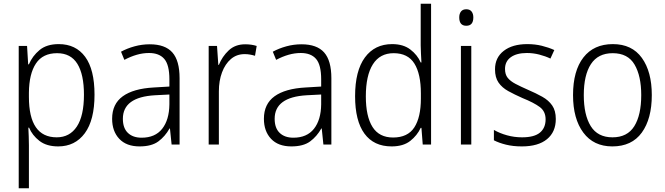

<svg xmlns="http://www.w3.org/2000/svg" viewBox="-20 -780 3589 1036"><path d="M297 -542Q389 -542 439.5 -473.5Q490 -405 490 -269Q490 -132 437.5 -61Q385 10 294 10Q231 10 192.5 -20Q154 -50 137 -91H133Q134 -69 135 -44Q136 -19 136 4V236H81V-532H126L132 -433H136Q155 -478 193.5 -510Q232 -542 297 -542ZM288 -493Q211 -493 174 -437.5Q137 -382 136 -280V-257Q136 -39 286 -39Q356 -39 394.5 -97Q433 -155 433 -269Q433 -378 397.5 -435.5Q362 -493 288 -493Z M788 -541Q871 -541 910 -497Q949 -453 949 -358V0H906L897 -87H895Q871 -44 834.5 -17Q798 10 733 10Q662 10 623.5 -31Q585 -72 585 -139Q585 -219 642.5 -260.5Q700 -302 810 -308L894 -313V-352Q894 -430 866.5 -462Q839 -494 784 -494Q751 -494 718 -484.5Q685 -475 651 -457L633 -501Q666 -519 706 -530Q746 -541 788 -541ZM816 -266Q643 -256 643 -139Q643 -89 670 -63Q697 -37 744 -37Q817 -37 855 -85Q893 -133 894 -217V-270Z M1303 -541Q1337 -541 1365 -532L1356 -479Q1343 -483 1329 -485.5Q1315 -488 1300 -488Q1257 -488 1226 -461.5Q1195 -435 1178 -389.5Q1161 -344 1161 -287V0H1106V-532H1151L1158 -430H1161Q1179 -475 1214 -508Q1249 -541 1303 -541Z M1607 -541Q1690 -541 1729 -497Q1768 -453 1768 -358V0H1725L1716 -87H1714Q1690 -44 1653.5 -17Q1617 10 1552 10Q1481 10 1442.5 -31Q1404 -72 1404 -139Q1404 -219 1461.5 -260.5Q1519 -302 1629 -308L1713 -313V-352Q1713 -430 1685.5 -462Q1658 -494 1603 -494Q1570 -494 1537 -484.5Q1504 -475 1470 -457L1452 -501Q1485 -519 1525 -530Q1565 -541 1607 -541ZM1635 -266Q1462 -256 1462 -139Q1462 -89 1489 -63Q1516 -37 1563 -37Q1636 -37 1674 -85Q1712 -133 1713 -217V-270Z M2093 10Q1997 10 1946.5 -59Q1896 -128 1896 -261Q1896 -398 1949 -470Q2002 -542 2096 -542Q2156 -542 2194 -513Q2232 -484 2250 -443H2254Q2253 -466 2251.5 -490.5Q2250 -515 2250 -535V-760H2306V0H2261L2254 -90H2250Q2231 -49 2193.5 -19.5Q2156 10 2093 10ZM2101 -38Q2180 -38 2215.5 -92.5Q2251 -147 2251 -248V-276Q2251 -381 2216 -437Q2181 -493 2104 -493Q2030 -493 1992 -433Q1954 -373 1954 -260Q1954 -152 1990 -95Q2026 -38 2101 -38Z M2496 -730Q2515 -730 2524.5 -718Q2534 -706 2534 -686Q2534 -641 2496 -641Q2458 -641 2458 -686Q2458 -706 2467.5 -718Q2477 -730 2496 -730ZM2523 -532V0H2467V-532Z M2979 -138Q2979 -68 2931.5 -29Q2884 10 2796 10Q2748 10 2710 0.5Q2672 -9 2645 -23V-79Q2676 -61 2715.5 -50Q2755 -39 2797 -39Q2863 -39 2893.5 -64.5Q2924 -90 2924 -136Q2924 -179 2892.5 -202.5Q2861 -226 2799 -251Q2756 -270 2722.5 -288.5Q2689 -307 2670 -334.5Q2651 -362 2651 -406Q2651 -469 2698 -505.5Q2745 -542 2825 -542Q2867 -542 2903.5 -533Q2940 -524 2971 -510L2950 -464Q2923 -477 2890 -485.5Q2857 -494 2823 -494Q2768 -494 2736.5 -471.5Q2705 -449 2705 -408Q2705 -378 2719.5 -360Q2734 -342 2761.5 -327.5Q2789 -313 2830 -295Q2872 -277 2906 -258Q2940 -239 2959.5 -211Q2979 -183 2979 -138Z M3497 -267Q3497 -139 3443 -64.5Q3389 10 3284 10Q3183 10 3127.5 -64.5Q3072 -139 3072 -267Q3072 -398 3128 -470Q3184 -542 3287 -542Q3390 -542 3443.5 -467.5Q3497 -393 3497 -267ZM3130 -267Q3130 -160 3167.5 -99.5Q3205 -39 3285 -39Q3365 -39 3402.5 -99Q3440 -159 3440 -267Q3440 -370 3404 -431.5Q3368 -493 3286 -493Q3207 -493 3168.5 -434Q3130 -375 3130 -267Z"/></svg>

Font: Noto Sans Arabic UI SmCn Lt
Style: Regular
Weight: 300
Width: 4
Designer: Monotype Design Team, Nadine Chahine and Nizar Qandah
Foundry: Monotype Imaging Inc.
Version: Version 2.010; ttfautohint (v1.8.4.7-5d5b)